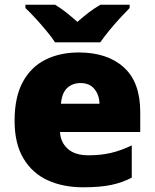

<svg xmlns="http://www.w3.org/2000/svg" viewBox="-20 -786 658 816"><path d="M315 -563Q436 -563 506 -500Q576 -437 576 -310V-225H235Q237 -182 267.5 -154Q298 -126 356 -126Q408 -126 451 -136Q494 -146 540 -168V-31Q500 -10 452.5 0Q405 10 333 10Q249 10 183.5 -19.5Q118 -49 80 -112Q42 -175 42 -273Q42 -373 76.5 -437Q111 -501 172.5 -532Q234 -563 315 -563ZM322 -433Q288 -433 265.5 -412Q243 -391 239 -345H403Q402 -382 381.5 -407.5Q361 -433 322 -433ZM214 -606Q199 -629 176.5 -656Q154 -683 130.5 -708.5Q107 -734 88 -752V-766H214Q240 -750 261.5 -733Q283 -716 309 -693Q335 -716 358 -733.5Q381 -751 407 -766H531V-752Q514 -735 490.5 -709.5Q467 -684 444.5 -656.5Q422 -629 406 -606Z"/></svg>

Font: Noto Sans Gurmukhi UI Black
Style: Regular
Weight: 900
Designer: Jelle Bosma - Monotype Design Team
Foundry: Monotype Imaging Inc.
Version: Version 2.004; ttfautohint (v1.8.4.7-5d5b)